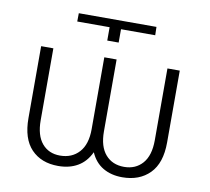

<svg xmlns="http://www.w3.org/2000/svg" viewBox="-80 -800 983 899"><g transform="rotate(10 412.0 -350.5)"><path d="M223.1 -671.4 223.6 -710.9H592.8L593.8 -671.4H431.2V-607.9H377V-671.4ZM677.2 -528.3V-186.5Q677.2 -114.3 644.3 -76.7Q611.3 -39.1 556.6 -39.1Q501 -39.1 468.3 -76.7Q435.5 -114.3 435.5 -186.5V-528.3H377V-186.5Q377 -114.3 342.8 -76.7Q308.6 -39.1 252 -39.1Q198.2 -39.1 166.5 -76.7Q134.8 -114.3 134.8 -186.5V-528.3H76.7V-186.5Q76.7 -88.4 124 -39.1Q171.4 10.3 252 10.3Q305.7 10.3 344.7 -12.5Q383.8 -35.2 405.8 -82Q426.3 -35.2 465.1 -12.5Q503.9 10.3 556.6 10.3Q638.2 10.3 687 -39.1Q735.8 -88.4 735.8 -186.5V-528.3Z"/></g></svg>

Font: Roboto Web
Style: Light
Weight: 300
Designer: Google
Version: Version 1.200310; 2013